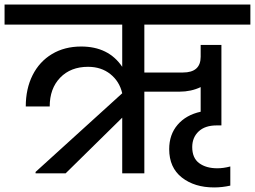

<svg xmlns="http://www.w3.org/2000/svg" viewBox="-44 -760 1118 842"><path d="M589 -652V-442H758Q836 -442 836 -511V-563H927V-210H906Q855 -210 827 -183.5Q799 -157 799 -115Q799 -67 829.5 -44.5Q860 -22 909 -22Q936 -22 966 -30V54Q930 62 895 62Q809 62 753.5 18.5Q698 -25 698 -106Q698 -170 735 -213Q772 -256 836 -270V-378Q794 -358 743 -358H589V0H492V-244L244 0H112V-6L492 -351Q480 -403 440 -435Q400 -467 342 -467Q266 -467 220 -419.5Q174 -372 174 -293H69Q69 -371 99 -430.5Q129 -490 184 -523Q239 -556 312 -556Q432 -556 492 -467V-652H-24V-740H1054V-652Z"/></svg>

Font: Fz Poppins Med
Style: Regular
Weight: 500
Designer: Ninad Kale (Devanagari), Jonny Pinhorn (Latin)
Foundry: Indian Type Foundry
Version: Vit hóa bi Vntype.Com & FontZin.Com